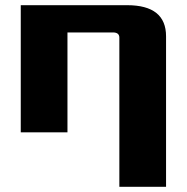

<svg xmlns="http://www.w3.org/2000/svg" viewBox="-20 -510 720 740"><path d="M60 0V-490H470Q620 -490 620 -370V210H440V-365Q440 -385 415 -385H240V0Z"/></svg>

Font: Xolonium
Style: Bold
Weight: 700
Designer: Severin Meyer
Version: Version 4.2